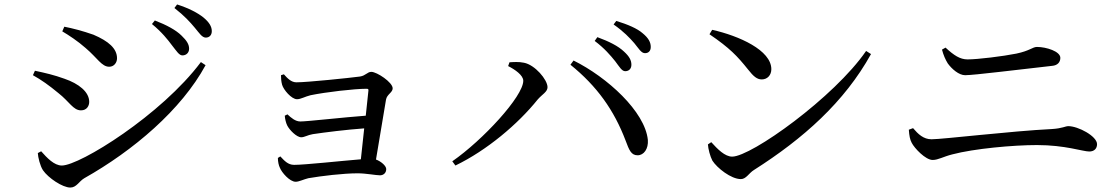

<svg xmlns="http://www.w3.org/2000/svg" viewBox="-20 -823 5020 863"><path d="M754 -618C774 -593 785 -574 800 -574C817 -574 830 -586 830 -604C830 -623 820 -640 796 -663C771 -688 728 -711 676 -731L663 -715C707 -679 734 -645 754 -618ZM855 -699C876 -674 888 -654 905 -654C921 -654 932 -665 932 -683C932 -704 920 -723 895 -744C869 -765 829 -786 776 -803L764 -787C810 -751 834 -724 855 -699ZM260 -682C289 -665 330 -638 365 -607C418 -562 437 -523 471 -523C492 -523 506 -541 506 -561C506 -605 468 -638 400 -667C352 -684 305 -696 269 -703ZM883 -544C706 -307 339 -79 258 -79C223 -79 191 -114 165 -143L150 -135C151 -116 160 -78 173 -58C197 -23 261 20 296 20C324 20 335 -8 359 -22C579 -146 795 -329 904 -530ZM128 -485C166 -464 201 -439 242 -405C292 -366 309 -327 344 -327C370 -327 381 -347 381 -365C381 -410 334 -447 270 -469C223 -486 184 -495 137 -505Z M1240 -120 1229 -113C1229 -96 1233 -79 1238 -69C1246 -48 1282 -6 1309 -6C1324 -6 1345 -17 1366 -22C1424 -32 1523 -44 1588 -44C1625 -44 1670 -35 1688 -35C1703 -35 1716 -45 1716 -63C1716 -77 1694 -97 1670 -106L1715 -375C1719 -399 1745 -407 1745 -426C1745 -453 1674 -500 1649 -500C1631 -500 1624 -483 1598 -479C1553 -473 1362 -453 1312 -453C1289 -453 1272 -471 1256 -489L1243 -485C1243 -472 1244 -456 1248 -442C1254 -420 1290 -377 1315 -377C1332 -377 1351 -389 1376 -395C1444 -409 1572 -424 1628 -424C1634 -424 1637 -422 1636 -416L1624 -303C1528 -296 1361 -277 1330 -277C1308 -277 1289 -293 1272 -309L1260 -303C1261 -289 1265 -271 1271 -259C1281 -239 1313 -206 1334 -206C1349 -206 1362 -216 1386 -220C1440 -228 1534 -240 1617 -246L1602 -107C1515 -100 1351 -82 1302 -82C1274 -82 1258 -101 1240 -120Z M2745 -548C2764 -523 2775 -503 2790 -503C2807 -503 2818 -514 2818 -532C2818 -552 2809 -569 2785 -591C2759 -616 2717 -637 2665 -656L2653 -639C2697 -606 2724 -574 2745 -548ZM2831 -629C2851 -605 2862 -584 2879 -584C2895 -584 2905 -594 2905 -612C2905 -633 2895 -652 2868 -674C2844 -695 2802 -713 2750 -729L2738 -713C2785 -680 2809 -654 2831 -629ZM2264 -526C2294 -511 2332 -485 2332 -460C2332 -390 2150 -193 2013 -98L2027 -79C2168 -147 2308 -265 2397 -376C2417 -399 2441 -410 2441 -431C2441 -465 2384 -532 2335 -541C2312 -546 2287 -544 2270 -543ZM2846 -125C2874 -125 2895 -154 2892 -194C2879 -322 2709 -476 2558 -551L2544 -532C2663 -436 2740 -328 2792 -191C2808 -148 2817 -125 2846 -125Z M3181 -689 3169 -669C3260 -607 3294 -571 3342 -511C3367 -479 3383 -466 3404 -466C3429 -466 3447 -485 3447 -512C3447 -597 3302 -662 3181 -689ZM3873 -594C3730 -386 3357 -119 3271 -119C3238 -119 3205 -153 3177 -184L3162 -174C3163 -154 3172 -120 3182 -101C3203 -68 3266 -18 3310 -18C3334 -18 3346 -45 3369 -59C3591 -200 3776 -365 3895 -580Z M4709 -527C4734 -529 4746 -544 4746 -563C4746 -592 4683 -612 4641 -612C4621 -612 4610 -595 4548 -582C4488 -570 4375 -556 4329 -556C4295 -556 4268 -574 4230 -609L4214 -600C4221 -574 4229 -556 4240 -538C4258 -513 4290 -485 4318 -485C4358 -485 4555 -510 4709 -527ZM4065 -240C4067 -212 4070 -196 4078 -181C4090 -157 4140 -104 4172 -104C4197 -104 4220 -119 4260 -129C4358 -155 4535 -171 4641 -171C4768 -171 4847 -142 4876 -142C4898 -142 4911 -155 4911 -175C4911 -211 4826 -256 4782 -256C4768 -256 4756 -246 4708 -243C4526 -234 4217 -197 4167 -197C4131 -197 4107 -220 4084 -247Z"/></svg>

Font: Noto Serif KR Medium
Style: Regular
Weight: 500
Designer: Ryoko NISHIZUKA 西塚涼子 (kana & ideographs); Frank Grießhammer (Latin, Greek & Cyrillic); Wenlong ZHANG 张文龙 (bopomofo); San
Foundry: Adobe
Version: Version 2.001;hotconv 1.1.0;makeotfexe 2.6.0